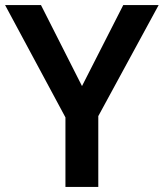

<svg xmlns="http://www.w3.org/2000/svg" viewBox="-20 -734 643 754"><path d="M302 -396 464 -714H603L366 -278V0H237V-273L0 -714H141Z"/></svg>

Font: Noto Sans Canadian Aboriginal SemiBold
Style: Regular
Weight: 600
Designer: Monotype Design Team, Typotheque's Kevin King
Foundry: Monotype Imaging Inc.
Version: Version 2.004; ttfautohint (v1.8.4.7-5d5b)